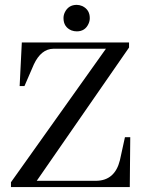

<svg xmlns="http://www.w3.org/2000/svg" viewBox="-20 -758 577 778"><path d="M505.9 0 507.8 -202.1H486.3L465.8 -108.4Q445.3 -26.4 370.1 -25.4H128.9L502.9 -565.4V-585.9H68.4L59.6 -409.2H79.1L117.2 -497.1Q146.5 -559.6 196.3 -560.5H409.2L24.4 -19.5V0ZM343.8 -684.6Q343.8 -718.8 313.5 -733.4Q301.8 -738.3 291 -738.3Q256.8 -738.3 242.2 -707Q237.3 -696.3 237.3 -684.6Q237.3 -648.4 269.5 -634.8Q280.3 -630.9 291 -630.9Q325.2 -630.9 338.9 -662.1Q343.8 -672.9 343.8 -684.6Z"/></svg>

Font: Abhaya Libre
Style: Regular
Weight: 400
Designer: Pushpananda Ekanayake, Sol Matas, Pathum Egodawatta
Foundry: Mooniak
Version: Version 1.050 ; ttfautohint (v1.6)